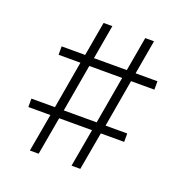

<svg xmlns="http://www.w3.org/2000/svg" viewBox="-130 -848 929 966"><g transform="rotate(20 334.0 -365.0)"><path d="M133 0 169 -203H51V-248H177L221 -502H104V-547H230L262 -730H309L277 -547H453L485 -730H532L500 -547H617V-502H492L448 -248H564V-203H439L403 0H356L392 -203H216L180 0ZM221 -229 206 -248H418L397 -229L448 -522L463 -502H251L272 -522Z"/></g></svg>

Font: M PLUS 1 Thin Light
Style: Regular
Weight: 300
Version: Version 1.001